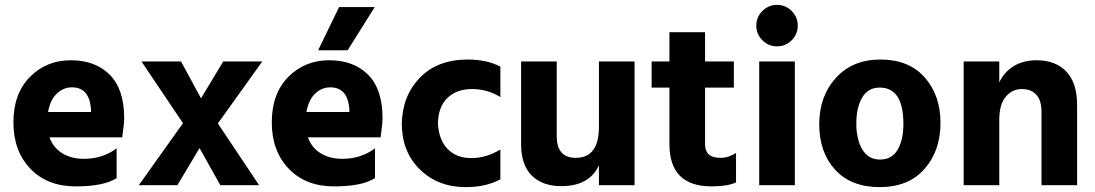

<svg xmlns="http://www.w3.org/2000/svg" viewBox="-20 -759 4490 787"><path d="M275 -401Q240 -401 213 -375.5Q186 -350 177 -300H353V-312Q346 -401 275 -401ZM458 -29Q406 5 290 5Q174 5 104.5 -67.5Q35 -140 35 -257.5Q35 -375 102.5 -443.5Q170 -512 270.5 -512Q371 -512 430 -452.5Q489 -393 489 -275Q489 -252 481 -196H183Q198 -154 235 -131Q272 -108 324 -108Q401 -108 458 -151Z M707 0H549L730 -254L560 -507H722L804 -356L895 -507H1055L873 -253L1042 0H883L798 -152Z M1405 -553H1284L1370 -730H1516ZM1334 -401Q1299 -401 1272 -375.5Q1245 -350 1236 -300H1412V-312Q1405 -401 1334 -401ZM1517 -29Q1465 5 1349 5Q1233 5 1163.5 -67.5Q1094 -140 1094 -257.5Q1094 -375 1161.5 -443.5Q1229 -512 1329.5 -512Q1430 -512 1489 -452.5Q1548 -393 1548 -275Q1548 -252 1540 -196H1242Q1257 -154 1294 -131Q1331 -108 1383 -108Q1460 -108 1517 -151Z M1889 8Q1775 8 1701 -64.5Q1627 -137 1627 -252Q1629 -366 1701 -440.5Q1773 -515 1898 -515Q1975 -515 2031 -486V-361Q1978 -394 1915 -394Q1852 -394 1814 -357.5Q1776 -321 1775 -252Q1779 -185 1815 -148Q1851 -111 1912 -111Q1973 -111 2031 -146V-24Q1972 8 1889 8Z M2581 0H2435V-81Q2395 4 2281 4Q2203 4 2159.5 -39.5Q2116 -83 2116 -168V-507H2262V-201Q2262 -112 2340 -112Q2435 -112 2435 -239V-507H2581Z M2897 5Q2724 5 2724 -168V-400H2651V-507H2724V-627H2870V-507H2988V-400H2870V-167Q2870 -140 2885.5 -126Q2901 -112 2933.5 -112Q2966 -112 2997 -132V-11Q2960 5 2897 5Z M3225 -714Q3250 -689 3250 -654Q3250 -619 3225 -594Q3200 -569 3165 -569Q3130 -569 3105 -594Q3080 -619 3080 -654Q3080 -689 3105 -714Q3130 -739 3165 -739Q3200 -739 3225 -714ZM3238 0H3092V-507H3238Z M3683 -251Q3683 -400 3586 -400Q3538 -400 3514 -359Q3490 -318 3490 -253Q3490 -188 3514.5 -146.5Q3539 -105 3587.5 -105Q3636 -105 3659.5 -145.5Q3683 -186 3683 -251ZM3589.5 -515Q3705 -515 3770 -442Q3835 -369 3835 -255Q3835 -141 3769.5 -66.5Q3704 8 3586 8Q3468 8 3403 -63.5Q3338 -135 3338 -249.5Q3338 -364 3406 -439.5Q3474 -515 3589.5 -515Z M4395 0H4249V-302Q4249 -347 4228 -370.5Q4207 -394 4168 -394Q4129 -394 4102.5 -362.5Q4076 -331 4076 -268V0H3930V-507H4076V-421Q4095 -463 4134.5 -487.5Q4174 -512 4229 -512Q4307 -512 4351 -465.5Q4395 -419 4395 -329Z"/></svg>

Font: Hind Vadodara
Style: Bold
Weight: 700
Designer: Hitesh Malaviya
Foundry: Indian Type Foundry
Version: Version 0.702;PS 1.0;hotconv 1.0.81;makeotf.lib2.5.63406